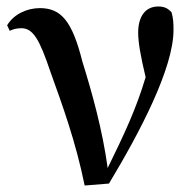

<svg xmlns="http://www.w3.org/2000/svg" viewBox="-20 -563 605 592"><path d="M241 9 316 3C411 -155 515 -352 515 -471C515 -493 514 -507 509 -525C498 -537 487 -543 468 -543C428 -543 406 -512 406 -462C406 -432 414 -388 429 -325C400 -227 362 -147 312 -45C296 -162 264 -277 234 -373C203 -497 169 -538 103 -538C63 -538 22 -519 2 -485L10 -468C20 -473 32 -476 46 -476C82 -476 102 -441 135 -343C172 -240 214 -125 241 9Z"/></svg>

Font: Noto Serif CJK SC SemiBold
Style: Regular
Weight: 600
Designer: Ryoko NISHIZUKA 西塚涼子 (kana & ideographs); Frank Grießhammer (Latin, Greek & Cyrillic); Wenlong ZHANG 张文龙 (bopomofo); San
Foundry: Adobe
Version: Version 2.001;hotconv 1.1.0;makeotfexe 2.6.0